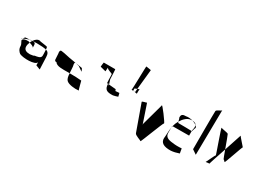

<svg xmlns="http://www.w3.org/2000/svg" viewBox="-27 -1107 2235 1650"><g transform="rotate(30 1090.5 -281.5)"><path d="M46 -238C34 -228 61 -210 61 -182C61 -152 79 -132 93 -122C131 -104 249 -102 261 -138V-108L304 -91L299 -212C298 -244 288 -260 265 -266C267 -243 267 -212 267 -209C268 -178 231 -176 206 -172C206 -168 187 -164 165 -162C130 -162 104 -172 104 -206C104 -219 108 -233 114 -248C105 -251 99 -253 101 -253C68 -254 50 -248 46 -238ZM31 -244C36 -242 40 -245 44 -249C40 -247 35 -246 31 -244ZM114 -248C131 -243 158 -234 159 -222C159 -229 158 -251 158 -251C156 -272 144 -273 126 -272C121 -265 117 -256 114 -248ZM44 -249C62 -256 80 -263 99 -270C107 -270 124 -269 127 -273C104 -272 79 -270 61 -268C56 -268 51 -256 44 -249ZM159 -220V-222ZM127 -273C145 -274 161 -274 173 -274C215 -274 246 -271 265 -266C264 -279 262 -288 261 -290C257 -296 185 -301 182 -306C160 -309 141 -294 127 -273Z M373 -295C375 -302 377 -220 379 -228C381 -220 387 -217 397 -218C416 -187 475 -192 525 -192H543C541 -221 539 -265 537 -264C533 -280 534 -291 539 -295C529 -297 520 -298 511 -300C464 -306 426 -319 386 -323C375 -324 371 -313 373 -295ZM547 -294C553 -292 564 -289 580 -285C596 -274 611 -264 625 -254C621 -260 616 -284 608 -284C588 -287 567 -291 547 -294ZM625 -254C626 -253 626 -253 627 -253C626 -253 626 -254 625 -254ZM539 -295C541 -295 545 -294 547 -294C544 -295 542 -295 541 -296C540 -296 539 -295 539 -295ZM543 -192C545 -159 549 -137 565 -123C585 -105 643 -97 685 -102C682 -105 661 -187 661 -187C629 -190 589 -192 543 -192ZM685 -102Z M746 -374 801 -360C801 -348 803 -411 806 -396C810 -382 858 -372 860 -366C860 -365 861 -359 861 -352C861 -335 863 -280 864 -279L874 -278V-280C874 -280 873 -282 873 -286C875 -283 876 -281 878 -278L885 -277L871 -320C869 -361 867 -418 865 -418H751C748 -389 746 -394 746 -374ZM874 -278C876 -222 900 -210 960 -213C977 -216 992 -221 1006 -226C1004 -228 1000 -259 997 -259C990 -258 975 -257 960 -256C958 -262 956 -268 954 -271L885 -277L888 -268C885 -271 881 -274 878 -278Z M1075 -335C1075 -335 1085 -335 1094 -334C1092 -335 1091 -335 1091 -336V-357L1114 -366C1120 -430 1134 -561 1134 -563C1134 -566 1088 -570 1085 -572C1082 -576 1079 -335 1075 -335ZM1094 -334C1102 -332 1126 -330 1131 -328C1130 -334 1131 -363 1132 -373L1114 -366C1112 -348 1111 -334 1111 -332C1110 -333 1102 -334 1094 -334ZM1132 -373 1134 -374C1133 -379 1133 -377 1132 -373ZM1131 -328C1131 -327 1132 -327 1132 -327C1132 -327 1132 -328 1131 -328Z M1202 -288C1205 -280 1293 -34 1294 -31C1299 -12 1357 2 1362 10C1365 15 1454 -224 1461 -224C1470 -224 1357 -376 1367 -347L1307 -130C1308 -127 1308 -124 1308 -121C1299 -147 1244 -312 1245 -306C1246 -302 1199 -296 1202 -288Z M1524 -117C1522 -70 1556 -48 1628 -50C1654 -52 1680 -58 1708 -68C1706 -70 1702 -109 1700 -114C1665 -111 1635 -112 1609 -116C1564 -120 1533 -132 1533 -172V-225C1532 -218 1531 -212 1531 -206C1529 -208 1526 -114 1524 -117ZM1700 -286C1706 -286 1710 -324 1716 -324C1716 -332 1711 -340 1702 -347C1707 -336 1706 -319 1700 -294ZM1536 -240 1700 -241V-286C1696 -287 1572 -288 1566 -288C1564 -288 1562 -293 1560 -299C1549 -280 1541 -260 1536 -240ZM1662 -367C1678 -362 1692 -355 1702 -347C1696 -360 1683 -366 1662 -367ZM1550 -330C1554 -329 1557 -311 1560 -299C1582 -336 1614 -366 1650 -367H1662C1639 -374 1613 -376 1596 -372C1564 -372 1546 -366 1550 -330ZM1533 -225 1536 -240H1533Z M1788 -157 1832 -127 1838 -573C1838 -563 1792 -551 1790 -537C1788 -523 1788 -162 1788 -157Z M1908 -439C1900 -446 1988 -205 1984 -208C1979 -210 1944 -127 1936 -116C1943 -118 1972 -120 1972 -120C1970 -120 1999 -207 2028 -293C2007 -351 1982 -419 1980 -420C1972 -428 1915 -434 1908 -439ZM2028 -293C2043 -252 2056 -216 2058 -214C2067 -207 2074 -201 2078 -196C2082 -192 2146 -386 2150 -384C2154 -381 2085 -457 2084 -462C2083 -457 2055 -375 2028 -293ZM1934 -115C1934 -115 1935 -115 1936 -116C1935 -116 1934 -115 1934 -115Z"/></g></svg>

Font: Arrow
Style: Regular
Weight: 400
Version: Version 0.23